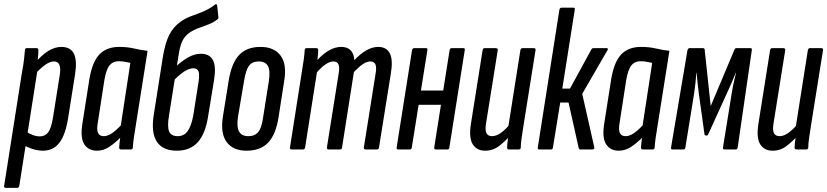

<svg xmlns="http://www.w3.org/2000/svg" viewBox="-34 -720 3986 925"><path d="M173 6Q151 6 125.5 -1.5Q100 -9 79 -22L90 -87Q107 -76 124 -69.5Q141 -63 158 -63Q184 -63 198.5 -83Q213 -103 221 -152L254 -359Q259 -392 252 -408Q245 -424 226 -424Q206 -424 181.5 -406Q157 -388 131 -359L134 -416Q167 -455 198.5 -474.5Q230 -494 261 -494Q305 -494 321.5 -462.5Q338 -431 328 -364L294 -150Q281 -69 251.5 -31.5Q222 6 173 6ZM-6 185Q-16 185 -14 175L71 -366Q79 -409 82 -435.5Q85 -462 86 -478Q86 -488 95 -488H143Q151 -488 151 -478Q151 -458 147.5 -431.5Q144 -405 142 -388L146 -379L59 175Q57 185 49 185Z M433 6Q392 6 372 -25Q352 -56 363 -125L397 -341Q411 -423 445.5 -458.5Q480 -494 540 -494Q580 -494 611.5 -486.5Q643 -479 677 -475L621 -121Q614 -80 610.5 -54Q607 -28 606 -10Q606 0 597 0H549Q540 0 540 -10Q541 -20 542 -32Q543 -44 545 -56Q520 -31 492.5 -12.5Q465 6 433 6ZM466 -64Q485 -64 506 -78.5Q527 -93 548 -116L594 -417Q581 -420 567 -422.5Q553 -425 538 -425Q510 -425 494 -405.5Q478 -386 469 -335L437 -128Q431 -94 438.5 -79Q446 -64 466 -64Z M818 6Q750 6 721.5 -37.5Q693 -81 707 -168L751 -448Q762 -514 782 -553Q802 -592 838 -617Q863 -634 890.5 -643.5Q918 -653 946.5 -665Q975 -677 1002 -698Q1005 -700 1008 -699.5Q1011 -699 1012 -695L1018 -640Q1020 -632 1014 -627Q993 -611 969.5 -602Q946 -593 922.5 -584.5Q899 -576 878 -562Q857 -547 845 -523.5Q833 -500 826 -452L780 -162Q771 -109 781 -86.5Q791 -64 822 -64Q852 -64 869.5 -87.5Q887 -111 897 -163L923 -328Q928 -363 922 -377Q916 -391 897 -391Q877 -391 852 -374.5Q827 -358 799 -328L804 -391Q840 -425 871.5 -443Q903 -461 934 -461Q976 -461 992 -430Q1008 -399 997 -333L969 -162Q956 -76 919 -35Q882 6 818 6Z M1154 6Q1089 6 1058 -35.5Q1027 -77 1040 -159L1068 -333Q1082 -417 1118.5 -455.5Q1155 -494 1221 -494Q1286 -494 1317.5 -452.5Q1349 -411 1335 -329L1308 -155Q1295 -72 1258 -33Q1221 6 1154 6ZM1163 -64Q1194 -64 1210.5 -84.5Q1227 -105 1234 -157L1261 -328Q1269 -379 1257 -401.5Q1245 -424 1212 -424Q1181 -424 1165.5 -403Q1150 -382 1142 -331L1113 -160Q1105 -109 1117.5 -86.5Q1130 -64 1163 -64Z M1371 0Q1361 0 1363 -10L1419 -366Q1426 -407 1429.5 -434Q1433 -461 1434 -478Q1434 -488 1443 -488H1491Q1499 -488 1499 -478Q1499 -468 1498 -455.5Q1497 -443 1495 -431Q1524 -462 1552.5 -478Q1581 -494 1610 -494Q1639 -494 1655 -478Q1671 -462 1673 -430Q1702 -461 1731 -477.5Q1760 -494 1788 -494Q1828 -494 1844 -463Q1860 -432 1849 -366L1792 -10Q1791 0 1782 0H1727Q1718 0 1719 -10L1775 -362Q1781 -394 1775 -409Q1769 -424 1750 -424Q1734 -424 1715 -411.5Q1696 -399 1671 -373L1614 -10Q1613 0 1604 0H1549Q1540 0 1541 -10L1597 -362Q1603 -394 1597 -409Q1591 -424 1572 -424Q1556 -424 1536.5 -411.5Q1517 -399 1493 -372L1436 -10Q1434 0 1426 0Z M2065 0Q2057 0 2058 -10L2132 -478Q2134 -488 2141 -488H2200Q2207 -488 2205 -478L2131 -10Q2130 0 2122 0ZM1884 0Q1875 0 1877 -10L1951 -478Q1953 -488 1961 -488H2019Q2027 -488 2025 -478L1950 -10Q1949 0 1941 0ZM1973 -215 1985 -284H2115L2104 -215Z M2303 6Q2263 6 2243.5 -25Q2224 -56 2235 -125L2291 -478Q2293 -488 2300 -488H2355Q2365 -488 2364 -478L2308 -128Q2302 -93 2309.5 -78.5Q2317 -64 2337 -64Q2358 -64 2381.5 -81.5Q2405 -99 2427 -127L2428 -72Q2401 -40 2371 -17Q2341 6 2303 6ZM2418 0Q2409 0 2409 -10Q2410 -30 2413.5 -57Q2417 -84 2419 -100L2415 -110L2473 -478Q2475 -488 2483 -488H2538Q2548 -488 2546 -478L2489 -121Q2483 -82 2479 -55Q2475 -28 2475 -10Q2475 0 2465 0Z M2889 -488Q2894 -488 2894.5 -484.5Q2895 -481 2892 -477L2771 -268L2829 -11Q2831 0 2820 0H2762Q2755 0 2754 -7L2705 -226H2665L2630 -10Q2629 0 2621 0H2563Q2555 0 2557 -10L2661 -673Q2663 -683 2672 -683H2730Q2737 -683 2735 -673L2675 -293H2712L2815 -482Q2819 -488 2824 -488Z M2947 6Q2906 6 2886 -25Q2866 -56 2877 -125L2911 -341Q2925 -423 2959.5 -458.5Q2994 -494 3054 -494Q3094 -494 3125.5 -486.5Q3157 -479 3191 -475L3135 -121Q3128 -80 3124.5 -54Q3121 -28 3120 -10Q3120 0 3111 0H3063Q3054 0 3054 -10Q3055 -20 3056 -32Q3057 -44 3059 -56Q3034 -31 3006.5 -12.5Q2979 6 2947 6ZM2980 -64Q2999 -64 3020 -78.5Q3041 -93 3062 -116L3108 -417Q3095 -420 3081 -422.5Q3067 -425 3052 -425Q3024 -425 3008 -405.5Q2992 -386 2983 -335L2951 -128Q2945 -94 2952.5 -79Q2960 -64 2980 -64Z M3205 0Q3197 0 3199 -10L3278 -478Q3281 -488 3288 -488H3353Q3361 -488 3361 -480L3390 -209L3504 -480Q3507 -488 3513 -488H3582Q3590 -488 3588 -478L3520 -10Q3518 0 3511 0H3457Q3448 0 3449 -9L3491 -269Q3495 -295 3500.5 -320Q3506 -345 3512 -370H3511Q3501 -346 3491 -322Q3481 -298 3470 -275L3378 -73Q3377 -69 3374.5 -68Q3372 -67 3368 -67Q3365 -67 3363 -68Q3361 -69 3360 -73L3332 -275Q3329 -298 3326.5 -322.5Q3324 -347 3322 -370H3321Q3319 -345 3316.5 -320Q3314 -295 3310 -269L3268 -10Q3267 0 3259 0Z M3688 6Q3648 6 3628.5 -25Q3609 -56 3620 -125L3676 -478Q3678 -488 3685 -488H3740Q3750 -488 3749 -478L3693 -128Q3687 -93 3694.5 -78.5Q3702 -64 3722 -64Q3743 -64 3766.5 -81.5Q3790 -99 3812 -127L3813 -72Q3786 -40 3756 -17Q3726 6 3688 6ZM3803 0Q3794 0 3794 -10Q3795 -30 3798.5 -57Q3802 -84 3804 -100L3800 -110L3858 -478Q3860 -488 3868 -488H3923Q3933 -488 3931 -478L3874 -121Q3868 -82 3864 -55Q3860 -28 3860 -10Q3860 0 3850 0Z"/></svg>

Font: Sofia Sans Extra Condensed Medium
Style: Italic
Weight: 500
Italic angle: -9°
Version: Version 4.100